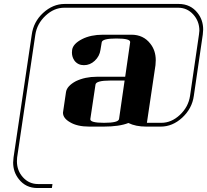

<svg xmlns="http://www.w3.org/2000/svg" viewBox="-20 -635 1040 963"><path d="M45.9 180.2Q45.9 172.4 47.9 154.8L139.2 -460.9Q147.9 -525.4 195.8 -569.8Q245.1 -615.2 304.2 -615.2H876Q936 -615.2 971.2 -569.8Q999 -534.7 999 -486.8Q999 -479.5 997.1 -461.9L952.1 -153.8Q943.4 -90.8 894 -44.9Q845.2 0 786.1 0H713.9Q660.6 0 624 -18.1Q578.6 0 499 0H428.2Q367.2 0 331.1 -22Q295.9 -42 295.9 -69.8Q295.9 -70.8 296.4 -73.5Q296.9 -76.2 296.9 -77.1L311 -172.9Q315.4 -203.6 360.8 -228Q407.2 -250 464.8 -250H607.9L632.8 -422.9Q635.7 -441.9 564 -441.9Q493.2 -441.9 490.2 -422.9L483.9 -384.8Q479.5 -353 455.1 -330.1Q431.6 -308.1 400.9 -308.1Q371.6 -308.1 354 -330.1Q340.8 -348.6 340.8 -371.1Q340.8 -379.9 341.8 -384.8Q346.2 -415.5 392.1 -439Q435.5 -460.9 496.1 -460.9H639.2Q699.2 -460.9 733.9 -416Q761.2 -381.8 761.2 -333Q761.2 -321.3 759.8 -308.1L716.8 -19H789.1Q839.8 -19 882.3 -58.8Q924.8 -98.6 933.1 -153.8L978 -461.9Q980 -475.6 980 -481Q980 -528.8 949.2 -562.5Q918.5 -596.2 874 -596.2H301.8Q251 -596.2 208.3 -556.2Q165.5 -516.1 157.2 -460.9L65.9 154.8Q64.9 161.6 64.9 173.8Q64.9 221.2 95.5 254.6Q126 288.1 170.9 288.1H243.2L240.2 308.1H168Q108.9 308.1 74.2 263.2Q45.9 227.5 45.9 180.2ZM433.1 -38.1Q430.2 -19 502 -19Q574.2 -19 577.1 -38.1L605 -231H533.2Q461.9 -231 459 -210.9Z"/></svg>

Font: Hjet
Style: Italic
Weight: 400
Designer: T. Christopher White
Version: Version 1.2